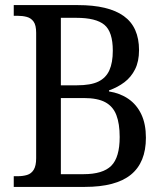

<svg xmlns="http://www.w3.org/2000/svg" viewBox="-20 -734 648 754"><path d="M34 0V-42H49Q70 -42 86.5 -47Q103 -52 112.5 -67.5Q122 -83 122 -113V-605Q122 -635 112 -649Q102 -663 85.5 -667.5Q69 -672 49 -672H34V-714H286Q406 -714 466 -671Q526 -628 526 -537Q526 -493 510.5 -462Q495 -431 468.5 -411Q442 -391 408 -379V-375Q452 -368 484.5 -345.5Q517 -323 535 -285Q553 -247 553 -193Q553 -96 494 -48Q435 0 313 0ZM308 -50Q384 -50 417 -83Q450 -116 450 -196Q450 -248 437 -282Q424 -316 393.5 -332.5Q363 -349 309 -349H219V-50ZM282 -399Q336 -399 366 -413.5Q396 -428 409.5 -458Q423 -488 423 -535Q423 -609 390 -636.5Q357 -664 280 -664H219V-399Z"/></svg>

Font: Noto Serif Thai SemiCondensed
Style: Regular
Weight: 400
Width: 4
Designer: Monotype Design Team
Foundry: Monotype Imaging Inc.
Version: Version 2.002